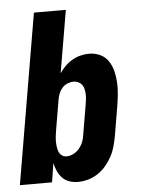

<svg xmlns="http://www.w3.org/2000/svg" viewBox="-55 -777 608 827"><g transform="rotate(-5 249.0 -363.5)"><path d="M249 8Q230 8 212 2Q194 -4 181.5 -17Q169 -30 161.5 -47Q154 -64 150 -82L137 0H-2L123 -735H261L215 -465Q226 -481 240 -495Q254 -509 271.5 -519Q289 -529 307.5 -533.5Q326 -538 344 -538Q370 -538 392 -527.5Q414 -517 427 -497.5Q440 -478 446 -454.5Q452 -431 453.5 -406Q455 -381 452.5 -355.5Q450 -330 446 -305L424 -175Q420 -153 414 -131Q408 -109 397 -88.5Q386 -68 370.5 -49.5Q355 -31 335.5 -18Q316 -5 293.5 1.5Q271 8 249 8ZM209 -106Q225 -106 240 -114Q255 -122 265.5 -135Q276 -148 281.5 -163Q287 -178 289 -194L311 -324Q313 -335 314 -346Q315 -357 314.5 -367.5Q314 -378 311.5 -388.5Q309 -399 303 -407Q297 -415 287.5 -419.5Q278 -424 267 -424Q254 -424 240.5 -418.5Q227 -413 217.5 -402Q208 -391 203 -378Q198 -365 196 -352L174 -222Q172 -210 170.5 -198.5Q169 -187 169 -175Q169 -163 170.5 -151.5Q172 -140 176 -129.5Q180 -119 189 -112.5Q198 -106 209 -106Z"/></g></svg>

Font: iosevka_custom_sans_ss08 Heavy
Style: Italic
Weight: 900
Italic angle: -10°
Designer: Belleve Invis
Foundry: Belleve Invis
Version: Version 10.3.0; ttfautohint (v1.8.3)